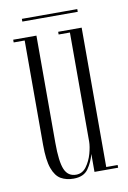

<svg xmlns="http://www.w3.org/2000/svg" viewBox="-73 -638 465 696"><g transform="rotate(-10 159.5 -290.5)"><path d="M141.5 11Q115 11 95.2 -0.2Q75.5 -11.5 64.5 -41.8Q53.5 -72 53.5 -129V-513H13V-523H98.5V-128.5Q98.5 -59 110.8 -30.2Q123 -1.5 153 -1.5Q176 -1.5 190.8 -21.5Q205.5 -41.5 212.8 -67.5Q220 -93.5 220 -112V-513H178.5V-523H265V-10H307V0H220V-66Q212.5 -37 195.8 -13Q179 11 141.5 11ZM57 -582V-592H261V-582Z"/></g></svg>

Font: Imbue 100pt ExtraLight
Style: Regular
Weight: 200
Designer: Tyler Finck
Foundry: Etcetera Type Company
Version: Version 1.102; ttfautohint (v1.8.3)